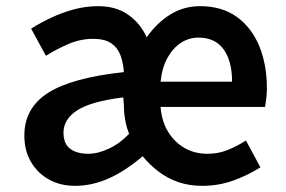

<svg xmlns="http://www.w3.org/2000/svg" viewBox="-20 -589 927 623"><path d="M224 14Q175 14 138 -7Q101 -28 80 -64.5Q59 -101 59 -149Q59 -239 136.5 -288Q214 -337 382 -355Q380 -385 371 -409.5Q362 -434 341 -448.5Q320 -463 282 -463Q242 -463 204 -447Q166 -431 129 -408L81 -496Q111 -515 146 -531.5Q181 -548 219.5 -558.5Q258 -569 299 -569Q356 -569 395.5 -541.5Q435 -514 456 -468Q490 -516 533.5 -542.5Q577 -569 629 -569Q700 -569 748 -534.5Q796 -500 821 -440Q846 -380 846 -302Q846 -284 844 -268.5Q842 -253 840 -242H501Q505 -194 526 -160.5Q547 -127 579.5 -108.5Q612 -90 653 -90Q688 -90 718 -102Q748 -114 778 -133L825 -46Q784 -20 736.5 -3Q689 14 636 14Q593 14 557.5 1.5Q522 -11 493.5 -33Q465 -55 443 -82Q385 -33 331.5 -9.5Q278 14 224 14ZM266 -90Q298 -90 334 -107Q370 -124 399 -155Q391 -174 386.5 -198.5Q382 -223 382 -247L380 -273Q275 -260 230.5 -231Q186 -202 186 -159Q186 -122 208 -106Q230 -90 266 -90ZM501 -324H733Q733 -391 705.5 -429Q678 -467 624 -467Q593 -467 567 -450Q541 -433 523.5 -401.5Q506 -370 501 -324Z"/></svg>

Font: Noto Sans KR Thin SemiBold
Style: Regular
Weight: 600
Version: Version 2.004-H2;hotconv 1.0.118;makeotfexe 2.5.65603